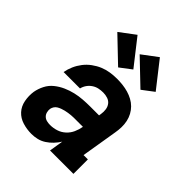

<svg xmlns="http://www.w3.org/2000/svg" viewBox="-217 -899 1033 1033"><g transform="rotate(45 300.0 -382.5)"><path d="M198 8Q163 8 130.5 -2Q98 -12 76.5 -35.5Q55 -59 48.5 -93Q42 -127 47 -161Q52 -189 65.5 -215.5Q79 -242 102 -260.5Q125 -279 152 -291Q179 -303 207 -309.5Q235 -316 263 -318Q291 -320 318 -320H385L387 -333Q390 -351 387.5 -368.5Q385 -386 375 -399Q365 -412 348.5 -417.5Q332 -423 314 -423Q297 -423 280.5 -419.5Q264 -416 249 -406Q234 -396 224 -381.5Q214 -367 210 -350H85Q90 -376 100.5 -400Q111 -424 127.5 -445.5Q144 -467 166.5 -483.5Q189 -500 213 -510Q237 -520 263 -524Q289 -528 314 -528Q336 -528 358 -525.5Q380 -523 400.5 -517Q421 -511 439.5 -501Q458 -491 472.5 -476.5Q487 -462 497 -443.5Q507 -425 511.5 -404Q516 -383 515.5 -360.5Q515 -338 511 -316L477 -110H510V0H332L345 -80Q333 -61 317 -44Q301 -27 281.5 -14.5Q262 -2 240.5 3Q219 8 198 8ZM235 -97Q259 -97 282.5 -104.5Q306 -112 324.5 -129Q343 -146 353 -168.5Q363 -191 367 -214L368 -215H318Q308 -215 298 -215Q288 -215 278 -214Q268 -213 257.5 -211.5Q247 -210 237 -207.5Q227 -205 217 -201.5Q207 -198 197.5 -192.5Q188 -187 182 -178Q176 -169 174 -159Q172 -146 175.5 -133Q179 -120 188 -111.5Q197 -103 209.5 -100Q222 -97 235 -97ZM445 -575 307 -707 395 -773 511 -625ZM275 -575 137 -707 225 -773 341 -625Z"/></g></svg>

Font: Iosevka Etoile XBdObl
Style: Regular
Weight: 800
Italic angle: -9°
Designer: Belleve Invis
Foundry: Belleve Invis
Version: Version 15.5.2; ttfautohint (v1.8.4)